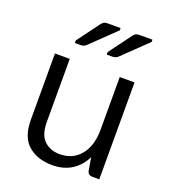

<svg xmlns="http://www.w3.org/2000/svg" viewBox="-145 -893 895 1012"><g transform="rotate(20 303.0 -387.0)"><path d="M523.9 -543.5V0H485.4Q462.9 0 456.5 -20.5L443.8 -95.2Q419.9 -45.4 374.8 -15.4Q329.6 14.6 263.2 14.6Q181.6 14.6 129.6 -29.8Q77.6 -74.2 77.6 -172.4V-543.5H160.6V-189.9Q160.6 -117.7 194.8 -85.4Q229 -53.2 280.8 -53.2Q333 -53.2 368.9 -78.6Q404.8 -104 422.9 -147.2Q440.9 -190.4 440.9 -244.1V-543.5ZM157.2 -645.5 251 -772Q257.3 -780.3 264.6 -783.9Q272 -787.6 282.2 -787.6H356.9V-774.9L220.7 -643.6Q213.9 -637.2 206.3 -634.3Q198.7 -631.3 189 -631.3H157.2ZM335.9 -645.5 429.7 -772Q436 -780.3 443.4 -783.9Q450.7 -787.6 460.9 -787.6H535.6V-774.9L399.4 -643.6Q392.6 -637.2 385 -634.3Q377.4 -631.3 367.7 -631.3H335.9Z"/></g></svg>

Font: Lycee Sans
Style: Regular
Weight: 400
Designer: Justin Alvin
Foundry: Alkove Design
Version: Version 1.030